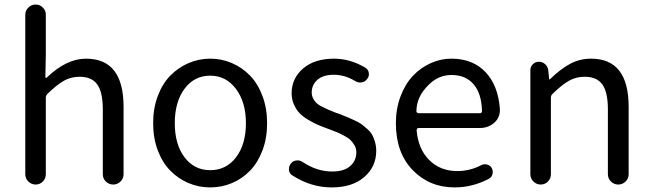

<svg xmlns="http://www.w3.org/2000/svg" viewBox="-20 -816 2884 849"><path d="M91.8 -45.9V-751Q91.8 -769.5 105.5 -782.7Q119.1 -795.9 137.7 -795.9Q156.2 -795.9 169.4 -782.7Q182.6 -769.5 182.6 -751V-578.1L180.7 -475.6Q180.7 -472.7 182.6 -471.7Q184.6 -470.7 186.5 -472.7Q273.4 -556.6 360.4 -556.6Q526.4 -556.6 526.4 -343.8V-45.9Q526.4 -26.4 512.7 -13.2Q499 0 480.5 0Q461.9 0 448.2 -13.2Q434.6 -26.4 434.6 -45.9V-332Q434.6 -408.2 410.2 -442.4Q385.7 -476.6 332 -476.6Q293.9 -476.6 262.7 -459Q231.4 -441.4 190.4 -401.4Q182.6 -394.5 182.6 -383.8V-45.9Q182.6 -26.4 169.4 -13.2Q156.2 0 137.7 0Q119.1 0 105.5 -13.2Q91.8 -26.4 91.8 -45.9Z M657.2 -271.5Q657.2 -336.9 677.7 -391.6Q698.2 -446.3 733.4 -481.9Q768.6 -517.6 814 -537.1Q859.4 -556.6 909.7 -556.6Q960 -556.6 1005.4 -537.1Q1050.8 -517.6 1085.4 -481.9Q1120.1 -446.3 1140.6 -391.6Q1161.1 -336.9 1161.1 -271.5Q1161.1 -205.1 1140.6 -150.9Q1120.1 -96.7 1085.4 -61Q1050.8 -25.4 1005.4 -6.3Q960 12.7 909.7 12.7Q859.4 12.7 814 -6.3Q768.6 -25.4 733.4 -61Q698.2 -96.7 677.7 -150.9Q657.2 -205.1 657.2 -271.5ZM1067.4 -271.5Q1067.4 -364.3 1023.4 -422.9Q979.5 -481.4 909.2 -481.4Q838.9 -481.4 795.9 -423.3Q752.9 -365.2 752.9 -271.5Q752.9 -177.7 795.9 -120.6Q838.9 -63.5 909.7 -63.5Q980.5 -63.5 1023.9 -120.6Q1067.4 -177.7 1067.4 -271.5Z M1446.3 12.7Q1355.5 12.7 1273.4 -40Q1259.8 -47.9 1257.8 -63.5Q1257.8 -66.4 1257.8 -69.3Q1257.8 -82 1265.6 -91.8Q1274.4 -104.5 1290 -106.4Q1305.7 -108.4 1318.4 -99.6Q1380.9 -57.6 1449.2 -57.6Q1501 -57.6 1528.3 -81.5Q1555.7 -105.5 1555.7 -142.6Q1555.7 -159.2 1547.9 -172.9Q1540 -186.5 1530.3 -196.3Q1520.5 -206.1 1501 -216.3Q1481.4 -226.6 1468.8 -231.9Q1456.1 -237.3 1431.6 -246.1Q1404.3 -255.9 1385.3 -264.2Q1366.2 -272.5 1342.3 -286.6Q1318.4 -300.8 1304.2 -315.9Q1290 -331.1 1279.8 -354Q1269.5 -377 1269.5 -403.3Q1269.5 -469.7 1320.3 -513.2Q1371.1 -556.6 1457 -556.6Q1528.3 -556.6 1595.7 -516.6Q1608.4 -508.8 1610.8 -493.7Q1613.3 -478.5 1603.5 -466.8Q1594.7 -454.1 1579.6 -451.7Q1564.5 -449.2 1551.8 -457Q1504.9 -485.4 1457 -485.4Q1408.2 -485.4 1383.3 -462.9Q1358.4 -440.4 1358.4 -407.2Q1358.4 -392.6 1364.7 -380.4Q1371.1 -368.2 1379.4 -360.4Q1387.7 -352.5 1404.8 -343.8Q1421.9 -335 1433.6 -330.1Q1445.3 -325.2 1467.8 -316.4Q1474.6 -314.5 1477.5 -313.5Q1502 -303.7 1512.7 -299.3Q1523.4 -294.9 1544.9 -285.2Q1566.4 -275.4 1577.1 -267.6Q1587.9 -259.8 1603 -246.6Q1618.2 -233.4 1625.5 -220.2Q1632.8 -207 1638.2 -188.5Q1643.6 -169.9 1643.6 -148.4Q1643.6 -79.1 1590.8 -33.2Q1538.1 12.7 1446.3 12.7Z M1990.2 12.7Q1878.9 12.7 1804.7 -64Q1730.5 -140.6 1730.5 -271.5Q1730.5 -335 1751 -389.6Q1771.5 -444.3 1805.7 -480.5Q1839.8 -516.6 1884.3 -536.6Q1928.7 -556.6 1975.6 -556.6Q2070.3 -556.6 2126.5 -497.6Q2182.6 -438.5 2190.4 -335Q2190.4 -331.1 2190.4 -328.1Q2190.4 -296.9 2167 -274.4Q2139.6 -250 2102.5 -250H1831.1Q1827.1 -250 1824.7 -247.1Q1822.3 -244.1 1822.3 -240.2Q1829.1 -157.2 1877.9 -108.4Q1926.8 -59.6 2002 -59.6Q2058.6 -59.6 2108.4 -85.9Q2120.1 -91.8 2133.8 -88.4Q2147.5 -85 2154.3 -73.2Q2161.1 -60.5 2157.7 -46.4Q2154.3 -32.2 2141.6 -25.4Q2069.3 12.7 1990.2 12.7ZM1821.3 -323.2Q1821.3 -320.3 1824.2 -318.4Q1826.2 -315.4 1830.1 -315.4H2101.6Q2106.4 -315.4 2108.9 -317.9Q2111.3 -320.3 2111.3 -324.2Q2111.3 -324.2 2111.3 -325.2Q2109.4 -402.3 2074.2 -443.4Q2039.1 -484.4 1976.6 -484.4Q1918.9 -484.4 1876 -441.4Q1821.3 -388.7 1821.3 -323.2Z M2325.2 -45.9V-505.9Q2325.2 -521.5 2336.4 -532.2Q2347.7 -543 2363.3 -543Q2378.9 -543 2390.6 -532.2Q2402.3 -521.5 2404.3 -505.9L2408.2 -466.8Q2408.2 -464.8 2409.7 -464.8Q2411.1 -464.8 2412.1 -465.8Q2457 -509.8 2500 -533.2Q2543 -556.6 2593.8 -556.6Q2759.8 -556.6 2759.8 -343.8V-45.9Q2759.8 -26.4 2746.1 -13.2Q2732.4 0 2713.9 0Q2695.3 0 2681.6 -13.2Q2668 -26.4 2668 -45.9V-332Q2668 -408.2 2643.6 -442.4Q2619.1 -476.6 2565.4 -476.6Q2527.3 -476.6 2496.1 -459Q2464.8 -441.4 2423.8 -401.4Q2416 -394.5 2416 -383.8V-45.9Q2416 -26.4 2402.8 -13.2Q2389.6 0 2371.1 0Q2352.5 0 2338.9 -13.2Q2325.2 -26.4 2325.2 -45.9Z"/></svg>

Font: Gen Jyuu GothicX Regular
Style: Regular
Weight: 400
Designer: [Source Han Sans]
Ryoko NISHIZUKA  (kana & ideographs); Paul D. Hunt (Latin, Greek & Cyrillic); Wenlong ZHANG  (bopomofo
Version: Version 1.002.20150607